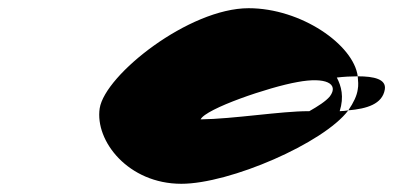

<svg xmlns="http://www.w3.org/2000/svg" viewBox="-20 -742 984 468"><path d="M223 -478C211 -398 293 -294 422 -294C540 -294 769 -393 829 -473C823 -472 815 -471 808 -471C819 -506 812 -532 801 -553C818 -555 836 -556 852 -556C842 -633 714 -722 586 -722C441 -722 236 -560 223 -478ZM469 -451C481 -477 636 -530 705 -542C774 -555 807 -538 784 -507C774 -495 755 -483 734 -471H731C665 -471 548 -452 469 -451ZM829 -473C874 -477 912 -488 918 -524C922 -549 892 -556 852 -556C853 -545 854 -534 852 -524C850 -509 842 -492 829 -473Z"/></svg>

Font: Ampere
Style: UltExtIta
Weight: 400
Version: Version 1